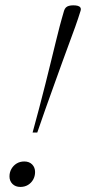

<svg xmlns="http://www.w3.org/2000/svg" viewBox="-20 -712 331 739"><path d="M290 -670 280.5 -640.5Q278 -632.5 269.8 -609.5Q261.5 -586.5 248.8 -552.2Q236 -518 220.8 -475.8Q205.5 -433.5 188.8 -387Q172 -340.5 155.2 -293.2Q138.5 -246 123.5 -202H105.5Q118 -247 130.5 -294.8Q143 -342.5 154.8 -389Q166.5 -435.5 176.8 -477.8Q187 -520 195.5 -554.2Q204 -588.5 209.8 -611Q215.5 -633.5 218 -641L226.5 -670.5Q229 -678.5 233.5 -683Q238 -687.5 245.2 -689.5Q252.5 -691.5 262 -691.5Q272.5 -691.5 279.5 -689.5Q286.5 -687.5 289.5 -682.8Q292.5 -678 290 -670ZM73.5 -90.5Q92.5 -90.5 103.8 -79Q115 -67.5 115 -50Q115 -34 107.8 -21Q100.5 -8 87.8 -0.2Q75 7.5 58.5 7.5Q39.5 7.5 28 -4Q16.5 -15.5 16.5 -33Q16.5 -49 24 -62Q31.5 -75 44.2 -82.8Q57 -90.5 73.5 -90.5Z"/></svg>

Font: Newsreader 36pt Light
Style: Italic
Weight: 300
Italic angle: -17°
Designer: Hugues Gentile
Foundry: Production Type
Version: Version 1.003